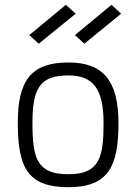

<svg xmlns="http://www.w3.org/2000/svg" viewBox="-20 -769 567 799"><path d="M265 -509C110 -509 54 -435 54 -258C54 -69 97 10 265 10C432 10 473 -78 473 -257C473 -432 410 -509 265 -509ZM265 -44C136 -44 115 -106 115 -258C115 -407 150 -455 265 -455C367 -455 411 -400 411 -257C411 -114 394 -44 265 -44ZM292 -623 331 -587 484 -712 444 -749ZM102 -623 141 -587 295 -712 254 -749Z"/></svg>

Font: TitilliumText22L
Style: 250 wt
Weight: 300
Designer: Campivisivi
Foundry: Campivisivi
Version: 1.000